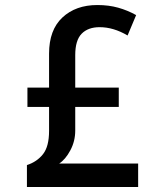

<svg xmlns="http://www.w3.org/2000/svg" viewBox="-20 -743 640 763"><path d="M87 -87Q127 -100 151 -130.5Q175 -161 175 -223V-318H89V-395H175V-530Q175 -624 228 -673.5Q281 -723 367 -723Q412 -723 449.5 -712.5Q487 -702 521 -683L487 -602Q431 -635 376 -635Q330 -635 304.5 -609Q279 -583 279 -524V-395H452V-318H279V-224Q279 -182 259.5 -145.5Q240 -109 215 -93H529V0H87Z"/></svg>

Font: Noto Sans Mono Medium
Style: Regular
Weight: 500
Designer: Monotype Design Team
Foundry: Monotype Imaging Inc.
Version: Version 2.014